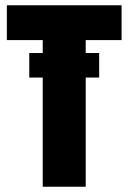

<svg xmlns="http://www.w3.org/2000/svg" viewBox="-20 -708 488 728"><path d="M6 -688V-556H142V0H305V-556H441V-688ZM91 -414H356V-507H91Z"/></svg>

Font: Secuela Black
Style: Regular
Weight: 900
Designer: Fernando Haro
Foundry: deFharo
Version: Version 1.704